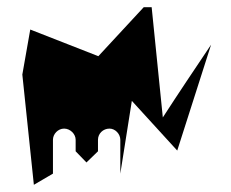

<svg xmlns="http://www.w3.org/2000/svg" viewBox="-20 -732 641 533"><path d="M42 -525 74 -219 127 -250V-344C127 -360 141 -375 158 -375C175 -375 190 -360 190 -344V-312L220 -281L252 -312V-344C252 -361 266 -375 284 -375C300 -375 314 -360 314 -344V-250L346 -452L472 -314L566 -608C521 -541 476 -474 432 -406L401 -712H379L253 -576L64 -650Z"/></svg>

Font: bitstorm
Style: Regular
Weight: 400
Version: Version 0.2